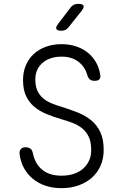

<svg xmlns="http://www.w3.org/2000/svg" viewBox="-20 -970 640 1000"><path d="M435 -578Q423 -622 388.5 -648.5Q354 -675 301 -675Q239 -675 201.5 -642.5Q164 -610 164 -556Q164 -522 174.5 -498.5Q185 -475 203.5 -459Q222 -443 247 -432.5Q272 -422 300 -414Q345 -400 385 -384Q425 -368 455 -343.5Q485 -319 502.5 -282Q520 -245 520 -189Q520 -144 504 -107.5Q488 -71 459 -45Q430 -19 389.5 -4.5Q349 10 300 10Q255 10 217.5 -2.5Q180 -15 151.5 -38.5Q123 -62 105 -94.5Q87 -127 82 -168Q80 -183 88 -193Q96 -203 112 -203Q127 -203 137.5 -196.5Q148 -190 152 -169Q163 -116 200.5 -85.5Q238 -55 300 -55Q335 -55 363 -64Q391 -73 411.5 -90.5Q432 -108 443.5 -132.5Q455 -157 455 -189Q455 -229 443 -255.5Q431 -282 410.5 -299.5Q390 -317 361.5 -328.5Q333 -340 300 -349Q259 -361 222.5 -376Q186 -391 158.5 -414Q131 -437 115.5 -470.5Q100 -504 100 -554Q100 -595 114.5 -629.5Q129 -664 155.5 -688.5Q182 -713 219 -726.5Q256 -740 300 -740Q341 -740 376 -728.5Q411 -717 437 -696Q463 -675 480 -645.5Q497 -616 502 -581Q505 -565 497.5 -557Q490 -549 473 -549Q458 -549 449 -555.5Q440 -562 435 -578ZM300 -810Q278 -810 273.5 -819Q269 -828 283 -846L347 -930Q354 -940 364 -945Q374 -950 386 -950Q411 -950 415 -940.5Q419 -931 404 -912L337 -828Q330 -819 321 -814.5Q312 -810 300 -810Z"/></svg>

Font: Maple Mono NL ExtraLight
Style: Regular
Weight: 275
Monospace: yes
Designer: subframe7536
Version: Version 7.000